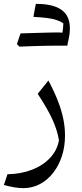

<svg xmlns="http://www.w3.org/2000/svg" viewBox="-20 -700 422 990"><path d="M315.2 -1.2Q315.2 -44 306.3 -87.5Q297.4 -131.1 278.6 -179.5Q259.8 -227.9 229.6 -284.9L174.3 -216.2Q224.1 -141.2 249.9 -84.9Q275.7 -28.7 284 23.7Q274.9 74.8 238.6 113.7Q202.3 152.7 145.8 174.9Q89.2 197.1 18.6 198.4L0 253.7Q28.8 261.8 54 266Q79.2 270.1 100.1 270.1Q146 270.1 185.1 249.6Q224.2 229 253.3 192.2Q282.5 155.4 298.9 105.9Q315.2 56.5 315.2 -1.2ZM301.8 -529.1Q309.3 -516 316.1 -504.7Q322.9 -493.5 330.5 -481.4Q347.1 -549.1 335.5 -593Q323.9 -636.9 281.9 -658.4Q240 -680 164.8 -680.2Q161.4 -664 158.4 -647.7Q155.4 -631.4 152.4 -612.8Q194.1 -610.9 223 -607.1Q252 -603.4 271.9 -596.7Q291.9 -590.1 306.7 -579.3Q306.3 -566.5 304.9 -554.2Q303.6 -541.9 301.8 -529.1ZM80.3 -459.5Q112.6 -471.4 144.7 -483.2Q176.8 -495.1 208.9 -507.7Q240.9 -520.3 272.8 -532.7Q263.2 -532.7 243.2 -532.3Q223.2 -532 197 -531.1Q170.8 -530.2 141.9 -529.5Q113 -528.8 85.9 -527.7Q81.1 -514.1 76.5 -500.5Q72 -486.9 67.2 -472.3Q70.6 -469.1 73.8 -465.9Q77 -462.6 80.3 -459.5ZM276.9 -464.6Q292.4 -464.6 302.3 -464.5Q312.1 -464.5 318 -464.5Q323.8 -464.5 327.2 -464.5Q328.6 -470.5 329.4 -477.7Q330.1 -484.9 330.5 -492.3Q331 -499.8 331 -505.4Q331 -522.1 319.5 -527.4Q308.1 -532.7 272.8 -532.7Q238.4 -523.2 203.9 -513.1Q169.4 -502.9 135.3 -492.8Q101.1 -482.7 67.2 -472.3Q70.6 -469.1 73.8 -465.9Q77 -462.6 80.3 -459.5Q111.4 -460.8 144.9 -462Q178.5 -463.3 212 -463.9Q245.5 -464.6 276.9 -464.6Z"/></svg>

Font: Pinar-VF-FD
Style: Regular
Weight: 300
Designer: Amin Abedi
Version: Version 3.0